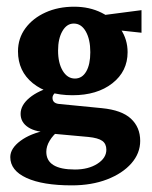

<svg xmlns="http://www.w3.org/2000/svg" viewBox="-20 -375 455 573"><path d="M194.3 178.2Q107.4 178.2 59.1 156Q10.7 133.8 10.7 93.8Q10.7 67.9 41 45.4Q71.3 22.9 119.6 13.7L154.3 15.6Q138.2 28.3 128.2 44.9Q118.2 61.5 118.2 78.1Q118.2 130.9 203.6 130.9Q243.7 130.9 270.5 113.8Q297.4 96.7 297.4 71.8Q297.4 54.2 285.2 45.4Q272.9 36.6 243.7 33.7L136.2 23.9L130.9 20Q87.4 20 64.5 5.1Q41.5 -9.8 41.5 -35.2Q41.5 -61 67.9 -83Q94.2 -105 140.1 -117.2L153.3 -105Q146.5 -100.6 141.6 -95Q136.7 -89.4 136.7 -83Q136.7 -67.4 154.8 -64.9L284.2 -52.2Q343.3 -46.4 370.8 -20.8Q398.4 4.9 398.4 45.4Q398.4 82.5 372.1 112.5Q345.7 142.6 299.6 160.4Q253.4 178.2 194.3 178.2ZM196.3 -90.8Q122.1 -90.8 77.9 -126.7Q33.7 -162.6 33.7 -221.7Q33.7 -260.7 55.9 -290.8Q78.1 -320.8 116 -337.9Q153.8 -355 201.2 -355Q247.1 -355 283.2 -336.9Q319.3 -318.8 340.1 -288.1Q360.8 -257.3 360.8 -219.2Q360.8 -162.1 315.4 -126.5Q270 -90.8 196.3 -90.8ZM203.6 -140.6Q225.1 -140.6 237.3 -161.6Q249.5 -182.6 249.5 -219.2Q249.5 -257.3 236.1 -281Q222.7 -304.7 200.2 -304.7Q179.2 -304.7 166.3 -282.2Q153.3 -259.8 153.3 -224.1Q153.3 -187 167.2 -163.8Q181.2 -140.6 203.6 -140.6ZM402.3 -277.3 293 -289.1 274.9 -328.1 402.3 -344.7Z"/></svg>

Font: Lateef ExtraBold
Style: Regular
Weight: 800
Designer: SIL International
Foundry: SIL International
Version: Version 4.200